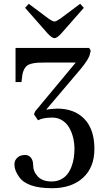

<svg xmlns="http://www.w3.org/2000/svg" viewBox="-20 -740 554 1001"><path d="M110.8 -699.2 129.9 -720.2 232.9 -643.1Q254.9 -627.9 264.2 -627.9Q272.9 -627.9 294.9 -643.1L397.9 -720.2L417 -699.2L299.8 -565.9Q276.9 -541 264.2 -541Q251 -541 228 -565.9ZM55.2 118.2Q55.2 99.6 65.4 87.6Q75.7 75.7 87.2 71.8Q98.6 67.9 109.9 67.9Q130.4 67.9 141.6 82.5Q152.8 97.2 152.8 121.1Q152.8 154.3 177.2 180.2Q201.7 206.1 249 206.1Q275.9 206.1 296.9 195.6Q317.9 185.1 331.1 168.2Q344.2 151.4 352.8 128.7Q361.3 106 364.7 83.3Q368.2 60.5 368.2 36.1Q368.2 5.4 361.1 -23.2Q354 -51.8 340.3 -75.2Q326.7 -98.6 304 -112.8Q281.2 -127 252.9 -127Q203.6 -127 178.2 -112.8L157.2 -144L163.1 -159.2L375 -414.1H224.1Q194.8 -414.1 177.2 -413.1Q159.7 -412.1 144 -408Q128.4 -403.8 120.6 -397.7Q112.8 -391.6 106.2 -379.2Q99.6 -366.7 96.9 -351.6Q94.2 -336.4 91.8 -312H61V-490.2H444.8L453.1 -476.1L448.2 -457Q444.3 -433.6 401.9 -381.8L222.2 -169.9L224.1 -168Q228 -169.9 247.8 -171.9Q267.6 -173.8 277.8 -173.8Q368.2 -173.8 420.2 -119.6Q472.2 -65.4 472.2 36.1Q472.2 132.8 412.6 187Q353 241.2 251 241.2Q121.6 241.2 80.1 183.1Q55.2 148.4 55.2 118.2Z"/></svg>

Font: Heuristica
Style: Regular
Weight: 400
Version: Version 1.0.2